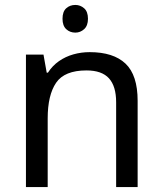

<svg xmlns="http://www.w3.org/2000/svg" viewBox="-20 -757 658 777"><path d="M285 -737Q305 -737 320.5 -723.5Q336 -710 336 -681Q336 -653 320.5 -639Q305 -625 285 -625Q263 -625 248 -639Q233 -653 233 -681Q233 -710 248 -723.5Q263 -737 285 -737ZM343 -546Q439 -546 488 -499.5Q537 -453 537 -349V0H450V-343Q450 -408 421 -440Q392 -472 330 -472Q241 -472 207 -422Q173 -372 173 -278V0H85V-536H156L169 -463H174Q192 -491 218.5 -509.5Q245 -528 277 -537Q309 -546 343 -546Z"/></svg>

Font: ukorean85
Style: Book
Weight: 400
Designer: Jelle Bosma - Monotype Design Team
Foundry: Monotype Imaging Inc.
Version: Version 2.003